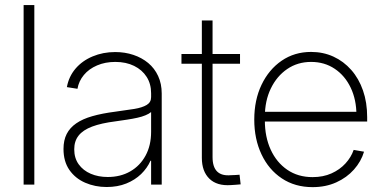

<svg xmlns="http://www.w3.org/2000/svg" viewBox="-20 -748 1550 778"><path d="M119.1 -727.5V0H75.7V-727.5Z M412.1 9.8Q365.2 9.8 325.2 -7.6Q285.2 -24.9 261.2 -59.3Q237.3 -93.8 237.3 -144.5Q237.3 -179.7 250.2 -205.1Q263.2 -230.5 289.1 -248.3Q314.9 -266.1 354.2 -277.3Q393.6 -288.6 446.8 -295.4Q491.7 -301.3 524.2 -306.6Q556.6 -312 574.5 -322.8Q592.3 -333.5 592.3 -354.5V-370.1Q592.3 -408.2 574.2 -436.5Q556.2 -464.8 523.4 -481Q490.7 -497.1 447.3 -497.1Q406.2 -497.1 373.3 -482.9Q340.3 -468.8 319.8 -444.1Q299.3 -419.4 293.9 -388.2L251 -395Q258.8 -438 286.1 -470Q313.5 -502 355.5 -519.5Q397.5 -537.1 446.8 -537.1Q486.3 -537.1 520.5 -525.6Q554.7 -514.2 580.6 -492.7Q606.4 -471.2 620.8 -439.9Q635.3 -408.7 635.3 -369.1V0H592.3V-96.7H589.8Q576.7 -66.9 551.8 -42.7Q526.9 -18.6 491.7 -4.4Q456.5 9.8 412.1 9.8ZM416.5 -30.8Q468.3 -30.8 507.8 -53.5Q547.4 -76.2 569.8 -117.4Q592.3 -158.7 592.3 -213.9V-293.9Q583.5 -286.6 569.3 -280.8Q555.2 -274.9 536.4 -270.8Q517.6 -266.6 495.1 -263.2Q472.7 -259.8 448.2 -256.3Q390.1 -249 353.3 -235.1Q316.4 -221.2 298.6 -198.7Q280.8 -176.3 280.8 -143.1Q280.8 -107.4 298.8 -82.3Q316.9 -57.1 347.7 -43.9Q378.4 -30.8 416.5 -30.8Z M952.6 -529.3V-489.7H715.3V-529.3ZM797.9 -665H841.3V-111.3Q841.3 -71.3 859.9 -53Q878.4 -34.7 916 -38.1Q924.3 -38.1 933.3 -38.8Q942.4 -39.6 950.7 -40L955.1 -1Q945.8 0 935.5 0.7Q925.3 1.5 915.5 2Q858.9 5.9 828.4 -23.9Q797.9 -53.7 797.9 -108.4Z M1246.6 10.3Q1175.3 10.3 1122.1 -25.1Q1068.8 -60.5 1039.6 -122.6Q1010.3 -184.6 1010.3 -263.2Q1010.3 -342.8 1039.8 -404.5Q1069.3 -466.3 1121.3 -502Q1173.3 -537.6 1240.7 -537.6Q1289.6 -537.6 1331.1 -518.6Q1372.6 -499.5 1403.3 -464.6Q1434.1 -429.7 1450.9 -381.3Q1467.8 -333 1467.8 -273.4V-255.4H1034.7V-294.9H1443.4L1424.3 -281.7Q1424.3 -343.8 1401.1 -392.6Q1377.9 -441.4 1336.4 -469.2Q1294.9 -497.1 1240.7 -497.1Q1186 -497.1 1143.8 -468.3Q1101.6 -439.5 1077.4 -389.4Q1053.2 -339.4 1053.2 -274.9V-259.8Q1053.2 -193.4 1076.9 -141.6Q1100.6 -89.8 1144 -60.1Q1187.5 -30.3 1246.6 -30.3Q1289.6 -30.3 1323.2 -45.4Q1356.9 -60.5 1379.9 -85.7Q1402.8 -110.8 1413.1 -140.6L1455.1 -133.3Q1443.4 -93.8 1414.3 -61Q1385.3 -28.3 1342.5 -9Q1299.8 10.3 1246.6 10.3Z"/></svg>

Font: Inter 24pt ExtraLight
Style: Regular
Weight: 250
Designer: Rasmus Andersson
Foundry: rsms
Version: Version 4.001;git-66647c0bb